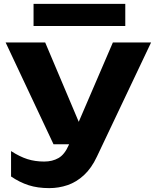

<svg xmlns="http://www.w3.org/2000/svg" viewBox="-20 -789 801 990"><path d="M234 181Q174 181 127.5 166Q81 151 37 121V-10Q82 19 121.5 31.5Q161 44 208 44Q250 44 281.5 26Q313 8 334 -40L562 -570H759L480 18Q452 78 413 114Q374 150 328.5 165.5Q283 181 234 181ZM256 -45 9 -570H213L435 -45ZM153 -655V-769H626V-655Z"/></svg>

Font: Unbounded SemiBold
Style: Regular
Weight: 600
Designer: Luke Prowse, Jean-Baptiste Morizot, Fátima Lázaro, Florian Runge
Foundry: NaN
Version: Version 1.700